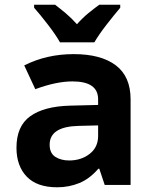

<svg xmlns="http://www.w3.org/2000/svg" viewBox="-20 -786 640 816"><path d="M381 -606Q400 -639 433.5 -682Q467 -725 491 -753V-766H402Q380 -750 355.5 -730Q331 -710 307 -683Q284 -709 259.5 -729.5Q235 -750 214 -766H125V-753Q150 -725 183.5 -681.5Q217 -638 235 -606ZM191 -171Q191 -248 314 -251L397 -253V-208Q397 -160 361 -132Q325 -104 274 -104Q239 -104 215 -119.5Q191 -135 191 -171ZM398 -69H402L425 0H535V-364Q535 -461 472 -508.5Q409 -556 293 -556Q178 -556 83 -508L130 -407Q219 -440 288 -440Q397 -440 397 -364V-340L277 -337Q167 -334 108.5 -292Q50 -250 50 -158Q50 -81 93.5 -35.5Q137 10 223 10Q273 10 317 -8Q361 -26 398 -69Z"/></svg>

Font: Noto Sans Mono UI
Style: Bold
Weight: 700
Designer: Monotype Design team
Foundry: Monotype Imaging Inc.
Version: 1.000